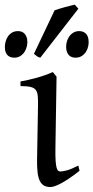

<svg xmlns="http://www.w3.org/2000/svg" viewBox="-52 -772 393 808"><path d="M282.7 -53.2Q237.8 -18.1 207 -1.5Q176.3 15.1 160.2 15.1Q143.1 15.1 132.1 8.3Q121.1 1.5 114.7 -12.5Q108.4 -26.4 106 -48.1Q103.5 -69.8 104 -99.1L107.9 -326.7Q108.4 -352.1 106.9 -368.2Q105.5 -384.3 98.4 -393.6Q91.3 -402.8 76.2 -406.2Q61 -409.7 34.2 -409.7V-429.2Q65.9 -434.6 102.1 -444.6Q138.2 -454.6 170.4 -468.8L186 -449.2L181.2 -147.9Q180.7 -114.3 182.1 -94.7Q183.6 -75.2 186.5 -65.2Q189.5 -55.2 193.6 -52.7Q197.8 -50.3 203.1 -50.3Q210.4 -50.3 228.8 -54.9Q247.1 -59.6 277.8 -75.2L282.7 -53.2ZM320.3 -606Q322.3 -592.8 319.6 -579.1Q316.9 -565.4 310.1 -554.4Q303.2 -543.5 292.2 -536.4Q281.2 -529.3 266.1 -529.3Q233.9 -529.3 227.1 -563Q225.1 -576.7 227.8 -590.6Q230.5 -604.5 237.5 -615.7Q244.6 -627 255.6 -634Q266.6 -641.1 281.2 -641.1Q296.9 -641.1 307.4 -632.3Q317.9 -623.5 320.3 -606ZM62.5 -606Q64.5 -592.8 61.5 -579.1Q58.6 -565.4 51.8 -554.4Q44.9 -543.5 33.9 -536.4Q22.9 -529.3 8.3 -529.3Q-8.3 -529.3 -18.3 -537.8Q-28.3 -546.4 -30.8 -563Q-32.7 -576.7 -30 -590.6Q-27.3 -604.5 -20.5 -615.7Q-13.7 -627 -2.7 -634Q8.3 -641.1 23.4 -641.1Q55.7 -641.1 62.5 -606ZM117.7 -529.3Q109.4 -531.2 104.5 -534.7Q99.6 -538.1 90.8 -545.4L177.7 -728.5Q185.1 -731.4 195.8 -734.6Q206.5 -737.8 218.3 -741.2Q230 -744.6 241.7 -747.3Q253.4 -750 262.7 -752.4L277.8 -735.4Z"/></svg>

Font: Gentium
Style: Regular
Weight: 400
Designer: J. Victor Gaultney
Version: Version 1.03; 2011; OFL 1.1 release